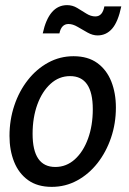

<svg xmlns="http://www.w3.org/2000/svg" viewBox="-20 -718 504 748"><path d="M181.5 10Q126 10 89.5 -16.2Q53 -42.5 35 -87.5Q17 -132.5 17 -188.5Q17 -251 35.8 -307Q54.5 -363 88.5 -406.2Q122.5 -449.5 168 -474.2Q213.5 -499 266.5 -499Q322.5 -499 359 -472.5Q395.5 -446 413.5 -400.8Q431.5 -355.5 431.5 -299Q431.5 -237 412.5 -181.2Q393.5 -125.5 359.8 -82.5Q326 -39.5 280.5 -14.8Q235 10 181.5 10ZM195.5 -67.5Q238.5 -67.5 271.5 -97.2Q304.5 -127 323 -178Q341.5 -229 341.5 -292.5Q341.5 -421.5 253 -421.5Q210 -421.5 177 -391.5Q144 -361.5 125.5 -310.8Q107 -260 107 -196.5Q107 -67.5 195.5 -67.5ZM360 -580Q341 -580 321 -591.2Q301 -602.5 282.2 -613.5Q263.5 -624.5 247 -624.5Q219 -624.5 211.5 -588H146.5Q170.5 -698 241.5 -698Q262.5 -698 280.8 -687Q299 -676 316.5 -665Q334 -654 351.5 -654Q379.5 -654 386.5 -693H452.5Q440 -633 417 -606.5Q394 -580 360 -580Z"/></svg>

Font: Cabin Condensed
Style: Italic
Weight: 400
Width: 3
Italic angle: -10°
Designer: Pablo Impallari
Foundry: Pablo Impallari. http://www.impallari.com Igino Marini. http://www.ikern.com
Version: Version 3.001; ttfautohint (v1.8.3)